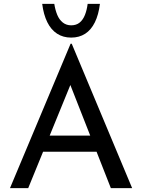

<svg xmlns="http://www.w3.org/2000/svg" viewBox="-20 -981 741 1001"><path d="M32 0 348 -753H354L669 0H558L322 -601L391 -646L127 0ZM217 -274H486L518 -190H189ZM351 -785Q309 -785 277.5 -805.5Q246 -826 226.5 -865.5Q207 -905 200 -961H263Q268 -929 278.5 -903.5Q289 -878 307.5 -863.5Q326 -849 351 -849Q378 -849 395.5 -863.5Q413 -878 423 -903.5Q433 -929 437 -961H501Q494 -904 474.5 -864.5Q455 -825 424 -805Q393 -785 351 -785Z"/></svg>

Font: Josefin Sans Thin
Style: Regular
Weight: 400
Version: Version 2.000